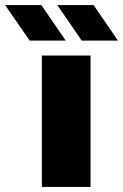

<svg xmlns="http://www.w3.org/2000/svg" viewBox="-122 -737 485 757"><path d="M43 0V-518H235V0ZM200 -577 104 -717H247L343 -577ZM-5 -577 -102 -717H41L137 -577Z"/></svg>

Font: MuseoModerno Black
Style: Regular
Weight: 900
Designer: Pablo Cosgaya, Héctor Gatti, Marcela Romero, and the Authors of The MuseoModerno Project.
Foundry: Omnibus-Type Team
Version: Version 1.001